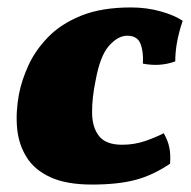

<svg xmlns="http://www.w3.org/2000/svg" viewBox="-20 -487 513 516"><path d="M227 9Q159 9 116 -10.5Q73 -30 51.5 -64.5Q30 -99 26 -142.5Q22 -186 31 -234Q38 -271 56.5 -311.5Q75 -352 109.5 -387.5Q144 -423 198.5 -445Q253 -467 332 -467Q374 -467 411.5 -456.5Q449 -446 471 -431Q451 -373 451 -322Q410 -307 364 -316Q366 -348 357.5 -369.5Q349 -391 322 -391Q297 -391 273 -364Q249 -337 237 -271Q227 -223 227.5 -183.5Q228 -144 246.5 -121Q265 -98 308 -98Q341 -98 370 -108Q399 -118 420 -129Q431 -110 435 -91Q439 -72 437 -47Q391 -16 344 -3.5Q297 9 227 9Z"/></svg>

Font: Vollkorn Black
Style: Italic
Weight: 900
Italic angle: -11°
Designer: Friedrich Althausen
Foundry: Friedrich Althausen
Version: Version 5.000; ttfautohint (v1.8.3)